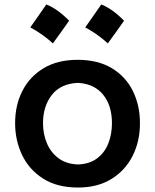

<svg xmlns="http://www.w3.org/2000/svg" viewBox="-20 -817 686 850"><path d="M325.7 13.2Q232.4 13.2 170.4 -26.6Q108.4 -66.4 77.6 -131.3Q46.9 -196.3 46.9 -271.5Q46.9 -352.1 79.6 -415.5Q112.3 -479 174.1 -515.6Q235.8 -552.2 323.2 -552.2Q413.6 -552.2 475.1 -515.1Q536.6 -478 568.1 -414.3Q599.6 -350.6 599.6 -271.5Q599.6 -190.9 566.9 -126.5Q534.2 -62 472.9 -24.4Q411.6 13.2 325.7 13.2ZM325.2 -88.9Q376.5 -90.8 409.9 -116Q443.4 -141.1 459.5 -182.1Q475.6 -223.1 475.6 -271.5Q475.6 -350.1 436.5 -397.9Q397.5 -445.8 325.2 -450.2Q248.5 -446.8 209.5 -396.7Q170.4 -346.7 170.4 -271.5Q170.4 -224.1 187.5 -183.1Q204.6 -142.1 239 -116.5Q273.4 -90.8 325.2 -88.9ZM428.3 -797.3Q454 -787.1 479.3 -768.8Q504.5 -750.6 529.2 -725.3Q512.1 -700.6 494.1 -675.7Q476.1 -650.7 457.3 -624.9Q412.2 -666.3 357.4 -695.8Q375.6 -721.6 393.1 -746.6Q410.5 -771.5 428.3 -797.3ZM185.1 -797.3Q210.9 -787.1 236.1 -768.8Q261.4 -750.6 286.1 -725.3Q268.9 -700.6 250.9 -675.7Q232.9 -650.7 214.1 -624.9Q169 -666.3 114.2 -695.8Q132.5 -721.6 149.9 -746.6Q167.4 -771.5 185.1 -797.3Z"/></svg>

Font: Pinar DS1 SemiBold
Style: Regular
Weight: 600
Designer: Amin Abedi
Version: Version 3.000